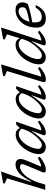

<svg xmlns="http://www.w3.org/2000/svg" viewBox="1183 -1954 781 3187"><g transform="rotate(-90 1573.5 -360.5)"><path d="M140 -119.5 102.5 0H16L206.5 -633.5Q197.5 -639 182.8 -646Q168 -653 151.2 -660.2Q134.5 -667.5 120 -673L127 -700L301.5 -731H319.5L145 -235.5L155 -236Q189.5 -303 223.5 -351.8Q257.5 -400.5 292 -431.8Q326.5 -463 362 -478Q397.5 -493 435 -493Q484.5 -493 506.2 -470Q528 -447 528 -412Q528 -393.5 522 -368.5Q516 -343.5 499.5 -305L390 -40L383.5 -67Q405 -66 430 -72Q455 -78 484 -91Q513 -104 545 -123.5L566 -93Q518 -53 478.2 -30.5Q438.5 -8 406.8 1Q375 10 349 10Q317 10 307.2 -3Q297.5 -16 311.5 -50L425.5 -325.5Q434.5 -347.5 438.2 -361.2Q442 -375 442 -384.5Q442 -400 430.8 -409Q419.5 -418 395 -418Q361 -418 324.2 -395Q287.5 -372 252.8 -331Q218 -290 188.8 -235.8Q159.5 -181.5 140 -119.5Z M926 -38 995.5 -227H991.5Q942.5 -153.5 904.2 -107.2Q866 -61 835.2 -35.5Q804.5 -10 778.8 -0.2Q753 9.5 728.5 9.5Q693 9.5 666.2 -3.2Q639.5 -16 624.5 -41.8Q609.5 -67.5 609.5 -105.5Q609.5 -150.5 625.8 -202.5Q642 -254.5 671.8 -305.2Q701.5 -356 742 -398Q782.5 -440 831.2 -465.2Q880 -490.5 934.5 -490.5Q978.5 -490.5 1005.8 -468.8Q1033 -447 1045.5 -406.5L1038 -377Q1022.5 -409.5 998.5 -424.2Q974.5 -439 945 -439Q903.5 -439 866.2 -416.8Q829 -394.5 798 -357.8Q767 -321 744.2 -278.2Q721.5 -235.5 709.2 -193.5Q697 -151.5 697 -119Q697 -87.5 714.8 -72Q732.5 -56.5 761.5 -56.5Q786.5 -56.5 821.5 -80Q856.5 -103.5 893.2 -143Q930 -182.5 961.8 -232.2Q993.5 -282 1012.5 -334.5L1042 -423L1102.5 -483.5H1146.5L992.5 -37L975 -65Q996.5 -62.5 1023.2 -67.5Q1050 -72.5 1081.2 -86.2Q1112.5 -100 1145 -123L1164 -94Q1093.5 -31.5 1045.2 -10.8Q997 10 967 10Q938 10 927.5 -2Q917 -14 926 -38Z M1517 -38 1586.5 -227H1582.5Q1533.5 -153.5 1495.2 -107.2Q1457 -61 1426.2 -35.5Q1395.5 -10 1369.8 -0.2Q1344 9.5 1319.5 9.5Q1284 9.5 1257.2 -3.2Q1230.5 -16 1215.5 -41.8Q1200.5 -67.5 1200.5 -105.5Q1200.5 -150.5 1216.8 -202.5Q1233 -254.5 1262.8 -305.2Q1292.5 -356 1333 -398Q1373.5 -440 1422.2 -465.2Q1471 -490.5 1525.5 -490.5Q1569.5 -490.5 1596.8 -468.8Q1624 -447 1636.5 -406.5L1629 -377Q1613.5 -409.5 1589.5 -424.2Q1565.5 -439 1536 -439Q1494.5 -439 1457.2 -416.8Q1420 -394.5 1389 -357.8Q1358 -321 1335.2 -278.2Q1312.5 -235.5 1300.2 -193.5Q1288 -151.5 1288 -119Q1288 -87.5 1305.8 -72Q1323.5 -56.5 1352.5 -56.5Q1377.5 -56.5 1412.5 -80Q1447.5 -103.5 1484.2 -143Q1521 -182.5 1552.8 -232.2Q1584.5 -282 1603.5 -334.5L1633 -423L1693.5 -483.5H1737.5L1583.5 -37L1566 -65Q1587.5 -62.5 1614.2 -67.5Q1641 -72.5 1672.2 -86.2Q1703.5 -100 1736 -123L1755 -94Q1684.5 -31.5 1636.2 -10.8Q1588 10 1558 10Q1529 10 1518.5 -2Q1508 -14 1517 -38Z M1987.5 -633.5Q1978.5 -639 1963.5 -646Q1948.5 -653 1932 -660.2Q1915.5 -667.5 1901 -673L1907.5 -700L2080 -731H2098L1887 -42L1873 -67Q1894.5 -65.5 1920.5 -70.5Q1946.5 -75.5 1975.8 -88.2Q2005 -101 2035.5 -122.5L2055 -92Q2008.5 -51.5 1971 -29.2Q1933.5 -7 1903.5 1.5Q1873.5 10 1849.5 10Q1817.5 10 1808 -2.2Q1798.5 -14.5 1810 -53.5Z M2529.5 -378.5Q2513.5 -411.5 2489.8 -426.2Q2466 -441 2436 -441Q2394.5 -441 2357 -418.5Q2319.5 -396 2288.5 -359.2Q2257.5 -322.5 2234.5 -279.5Q2211.5 -236.5 2199 -194.2Q2186.5 -152 2186.5 -119.5Q2186.5 -88 2204.2 -72.2Q2222 -56.5 2251 -56.5Q2272.5 -56.5 2300.5 -72.8Q2328.5 -89 2359.5 -117.8Q2390.5 -146.5 2420 -184.8Q2449.5 -223 2473.8 -267.5Q2498 -312 2512.5 -358.5L2597 -633.5Q2588 -639 2573.2 -646Q2558.5 -653 2542 -660.2Q2525.5 -667.5 2511 -673L2517.5 -700L2692.5 -731H2710L2484 -37L2466.5 -65Q2487.5 -62.5 2514.5 -67.5Q2541.5 -72.5 2572.5 -86.2Q2603.5 -100 2636.5 -123L2655.5 -94Q2585 -31.5 2536.8 -10.8Q2488.5 10 2458.5 10Q2429 10 2418.8 -2Q2408.5 -14 2417.5 -38L2486.5 -227H2482.5Q2433.5 -153.5 2395.2 -107Q2357 -60.5 2326 -35.2Q2295 -10 2268.8 -0.2Q2242.5 9.5 2218 9.5Q2182.5 9.5 2155.8 -3.2Q2129 -16 2114 -41.8Q2099 -67.5 2099 -106Q2099 -151 2115.5 -203.2Q2132 -255.5 2161.8 -306.5Q2191.5 -357.5 2232.5 -399.8Q2273.5 -442 2322.2 -467.2Q2371 -492.5 2425.5 -492.5Q2470 -492.5 2497 -470.8Q2524 -449 2537 -408.5Z M2980 -442.5Q2949 -442.5 2921 -428.2Q2893 -414 2869.8 -388.5Q2846.5 -363 2829.8 -328.8Q2813 -294.5 2804 -254.2Q2795 -214 2795 -170.5Q2795 -107 2818.2 -82.5Q2841.5 -58 2888 -58Q2917 -58 2943.8 -68Q2970.5 -78 2994.8 -100Q3019 -122 3040.5 -159H3084Q3054 -95 3020 -58Q2986 -21 2947.5 -5.5Q2909 10 2865.5 10Q2814 10 2779 -7.5Q2744 -25 2726.2 -60.5Q2708.5 -96 2708.5 -149Q2708.5 -208.5 2723.2 -260.8Q2738 -313 2765.2 -355.8Q2792.5 -398.5 2828.8 -429.2Q2865 -460 2908.5 -476.8Q2952 -493.5 2999.5 -493.5Q3045.5 -493.5 3074 -478Q3102.5 -462.5 3115.2 -436.8Q3128 -411 3128 -380Q3128 -355.5 3119.8 -330.2Q3111.5 -305 3098 -287Q3059 -275 3019 -264Q2979 -253 2939.2 -243.8Q2899.5 -234.5 2861.2 -227Q2823 -219.5 2786.5 -213.5L2789.5 -258.5Q2861.5 -272 2908.8 -283.5Q2956 -295 2984 -305.5Q3012 -316 3025.5 -327.2Q3039 -338.5 3043 -350.8Q3047 -363 3047 -378.5Q3047 -398 3039.2 -412.2Q3031.5 -426.5 3016.8 -434.5Q3002 -442.5 2980 -442.5Z"/></g></svg>

Font: Newsreader 10pt
Style: Italic
Weight: 400
Italic angle: -17°
Version: Version 1.003